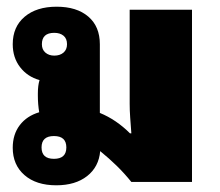

<svg xmlns="http://www.w3.org/2000/svg" viewBox="-20 -543 658 573"><path d="M148 10Q88 10 53 -20.5Q18 -51 18 -102Q18 -142 39 -169.5Q60 -197 97 -208Q93 -232 93 -257V-264Q93 -288 98 -304Q62 -314 40 -342.5Q18 -371 18 -411Q18 -463 53.5 -493Q89 -523 149 -523Q209 -523 243.5 -493.5Q278 -464 278 -411V-206Q327 -186 368 -145H372Q370 -171 368.5 -192.5Q367 -214 367 -233V-514H553V0H372Q351 -26 328.5 -48Q306 -70 279 -92Q275 -45 240 -17.5Q205 10 148 10ZM142 -377Q159 -377 169.5 -386Q180 -395 180 -411Q180 -428 169.5 -436.5Q159 -445 142 -445Q105 -445 105 -411Q105 -395 115.5 -386Q126 -377 142 -377ZM141 -69Q178 -69 178 -103Q178 -137 141 -137Q104 -137 104 -103Q104 -69 141 -69Z"/></svg>

Font: Noto Sans Thai Looped UI Black
Style: Regular
Weight: 900
Designer: Cadson Demak Team
Foundry: Cadson Demak Co., Ltd.
Version: Version 1.000